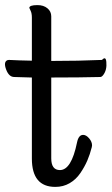

<svg xmlns="http://www.w3.org/2000/svg" viewBox="-89 -705 438 753"><path d="M-54 -470Q-18 -468 36 -467V-636Q36 -653 31 -663Q26 -673 26 -674Q26 -685 58 -685Q82 -685 97 -672.5Q112 -660 112 -641V-466Q220 -466 311 -470Q326 -486 328 -462Q331 -431 316 -411Q310 -403 304 -403Q224 -401 112 -401V-84Q112 -38 146 -38Q191 -38 213 -146Q219 -176 237 -176Q249 -176 260.5 -162.5Q272 -149 272 -135Q272 -132 271 -128Q264 -100 253.5 -75.5Q243 -51 226 -26Q209 -1 184 13.5Q159 28 128 28Q36 28 36 -83V-401L-33 -403Q-54 -403 -65 -432.5Q-76 -462 -60 -469Q-57 -470 -54 -470Z"/></svg>

Font: Grand Hotel
Style: Regular
Weight: 400
Designer: Brian J. Bonislawsky & Jim Lyles for Astigmatic (AOETI)
Foundry: Astigmatic (AOETI)
Version: Version 001.000